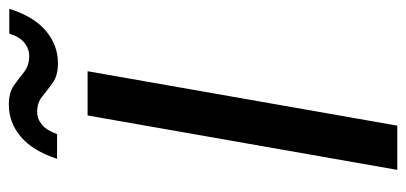

<svg xmlns="http://www.w3.org/2000/svg" viewBox="-262 -656 918 434"><g transform="rotate(-90 197.0 -439.0)"><path d="M30 0 153 -700H253L130 0ZM55 -769Q73 -824 105 -851Q137 -878 177 -878Q205 -878 221 -866.5Q237 -855 251.5 -843.5Q266 -832 287 -832Q304 -832 317.5 -843Q331 -854 338 -877H394Q377 -822 344.5 -794.5Q312 -767 271 -767Q243 -767 226.5 -779Q210 -791 196 -802.5Q182 -814 161 -814Q145 -814 132 -803Q119 -792 111 -769Z"/></g></svg>

Font: DM Sans 11pt Medium
Style: Italic
Weight: 500
Italic angle: -10°
Version: Version 4.004;gftools[0.9.30]